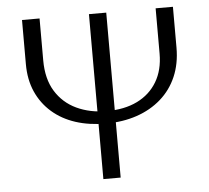

<svg xmlns="http://www.w3.org/2000/svg" viewBox="-49 -710 832 763"><g transform="rotate(-5 367.0 -329.0)"><path d="M362 -219Q296 -219 242 -236.5Q188 -254 148.5 -288.5Q109 -323 87.5 -371.5Q66 -420 66 -482V-658H136V-491Q136 -417 166.5 -367.5Q197 -318 250 -293Q303 -268 370 -268Q441 -268 492 -293Q543 -318 571 -365Q599 -412 599 -477V-658H668V-495Q668 -431 646 -380Q624 -329 583 -293Q542 -257 486 -238Q430 -219 362 -219ZM333 0V-658H402V0Z"/></g></svg>

Font: Ysabeau Office
Style: Regular
Weight: 400
Designer: Christian Thalmann (Catharsis Fonts)
Version: Version 2.001;gftools[0.9.30]; featfreeze: tnum,lnum,ss02